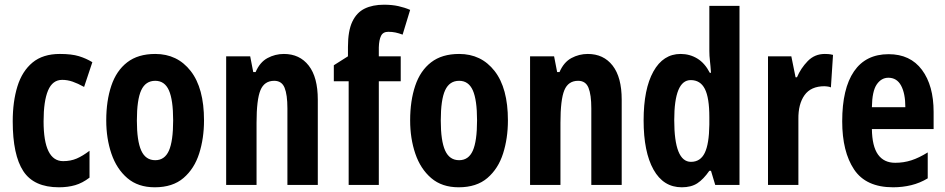

<svg xmlns="http://www.w3.org/2000/svg" viewBox="-20 -785 4012 815"><path d="M230 10Q124 10 79 -58.5Q34 -127 34 -270Q34 -354 54 -418.5Q74 -483 118 -519.5Q162 -556 234 -556Q284 -556 315 -546.5Q346 -537 372 -521L337 -416Q310 -431 288 -438.5Q266 -446 244 -446Q203 -446 184 -401Q165 -356 165 -270Q165 -101 248 -101Q280 -101 305.5 -112Q331 -123 360 -145V-31Q330 -8 299 1Q268 10 230 10Z M846 -274Q846 -198 825.5 -133.5Q805 -69 759 -29.5Q713 10 637 10Q566 10 520.5 -29Q475 -68 453 -132.5Q431 -197 431 -274Q431 -357 452.5 -421Q474 -485 520 -520.5Q566 -556 639 -556Q733 -556 789.5 -483.5Q846 -411 846 -274ZM561 -273Q561 -187 579.5 -146Q598 -105 639 -105Q679 -105 697 -145.5Q715 -186 715 -274Q715 -361 697 -401.5Q679 -442 639 -442Q598 -442 579.5 -402Q561 -362 561 -273Z M1185 -556Q1252 -556 1290.5 -506.5Q1329 -457 1329 -362V0H1200V-325Q1200 -383 1188 -412.5Q1176 -442 1144 -442Q1102 -442 1085.5 -402Q1069 -362 1069 -264V0H940V-546H1042L1055 -479H1065Q1083 -521 1115.5 -538.5Q1148 -556 1185 -556Z M1681 -440H1588V0H1460V-440H1397V-508L1457 -546V-586Q1457 -654 1475.5 -693Q1494 -732 1528 -748.5Q1562 -765 1610 -765Q1644 -765 1671 -759Q1698 -753 1721 -743L1689 -638Q1673 -644 1659 -647Q1645 -650 1628 -650Q1606 -650 1597.5 -633Q1589 -616 1588 -584V-546H1681Z M2136 -274Q2136 -198 2115.5 -133.5Q2095 -69 2049 -29.5Q2003 10 1927 10Q1856 10 1810.5 -29Q1765 -68 1743 -132.5Q1721 -197 1721 -274Q1721 -357 1742.5 -421Q1764 -485 1810 -520.5Q1856 -556 1929 -556Q2023 -556 2079.5 -483.5Q2136 -411 2136 -274ZM1851 -273Q1851 -187 1869.5 -146Q1888 -105 1929 -105Q1969 -105 1987 -145.5Q2005 -186 2005 -274Q2005 -361 1987 -401.5Q1969 -442 1929 -442Q1888 -442 1869.5 -402Q1851 -362 1851 -273Z M2475 -556Q2542 -556 2580.5 -506.5Q2619 -457 2619 -362V0H2490V-325Q2490 -383 2478 -412.5Q2466 -442 2434 -442Q2392 -442 2375.5 -402Q2359 -362 2359 -264V0H2230V-546H2332L2345 -479H2355Q2373 -521 2405.5 -538.5Q2438 -556 2475 -556Z M2874 10Q2796 10 2754 -65Q2712 -140 2712 -274Q2712 -407 2753.5 -481.5Q2795 -556 2869 -556Q2908 -556 2940 -536.5Q2972 -517 2993 -476H2998Q2996 -506 2993.5 -527Q2991 -548 2991 -569V-760H3119V0H3016L2998 -60H2991Q2966 -24 2940 -7Q2914 10 2874 10ZM2913 -98Q2953 -98 2971.5 -136Q2990 -174 2991 -256V-288Q2991 -370 2972 -407.5Q2953 -445 2912 -445Q2842 -445 2842 -275Q2842 -98 2913 -98Z M3481 -556Q3487 -556 3495.5 -555.5Q3504 -555 3516 -552L3507 -414Q3501 -417 3491.5 -418Q3482 -419 3480 -419Q3422 -419 3395 -381Q3368 -343 3369 -279V0H3240V-546H3339L3357 -457H3363Q3379 -495 3408.5 -525.5Q3438 -556 3481 -556Z M3752 -555Q3844 -555 3893.5 -488.5Q3943 -422 3943 -310V-237H3681Q3682 -164 3707 -129Q3732 -94 3780 -94Q3816 -94 3848.5 -104.5Q3881 -115 3918 -138V-28Q3885 -8 3848 1Q3811 10 3771 10Q3656 10 3605.5 -65.5Q3555 -141 3555 -270Q3555 -409 3605 -482Q3655 -555 3752 -555ZM3751 -455Q3721 -455 3701.5 -426.5Q3682 -398 3681 -330H3823Q3823 -388 3805 -421.5Q3787 -455 3751 -455Z"/></svg>

Font: Noto Sans Gujarati ExtraCondensed
Style: Bold
Weight: 700
Width: 2
Designer: Jelle Bosma - Monotype Design Team, Universal Thirst
Foundry: Monotype Imaging Inc.
Version: Version 2.106; ttfautohint (v1.8.4.7-5d5b)